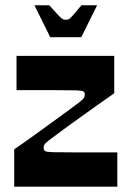

<svg xmlns="http://www.w3.org/2000/svg" viewBox="-20 -704 488 724"><path d="M33.6 0V-140.9Q54.9 -155.2 82.3 -174.8Q109.6 -194.4 138.9 -215.7Q168.2 -237 196 -257.1Q223.8 -277.2 246 -293.7Q268.1 -310.2 280.5 -319.5Q293.1 -329.8 296.4 -334.9Q299.7 -340.1 299.7 -348.7Q299.7 -356.3 294.1 -359.5Q288.4 -362.7 265.9 -363.3Q243.4 -364 192.8 -364Q164.4 -364 144.8 -364Q125.1 -364 102.3 -364Q79.6 -364 42.3 -364V-493.4H410.8V-352.5Q389.8 -337.9 362.3 -318.3Q334.8 -298.6 305 -277.5Q275.2 -256.4 247.5 -236.3Q219.9 -216.2 197.6 -199.7Q175.2 -183.2 163.6 -174.2Q150.3 -163.3 147.5 -158.8Q144.6 -154.3 144.6 -145.7Q144.6 -137.7 150.5 -134.2Q156.3 -130.7 179.3 -130.1Q202.3 -129.4 253.3 -129.4Q281.3 -129.4 305.7 -129.4Q330.2 -129.4 358 -129.4Q385.8 -129.4 422.4 -129.4V0ZM169.5 -563.7 109.8 -684.2H165.6Q190.3 -656.8 201 -645.5Q211.7 -634.2 216.7 -631.8Q221.7 -629.5 228 -629.5Q235.3 -629.5 239.9 -631.8Q244.4 -634.2 254.4 -645.5Q264.4 -656.8 287.1 -684.2H346.2L286.5 -563.7Z"/></svg>

Font: Ojuju ExtraLight
Style: Regular
Weight: 200
Designer: Chisaokwu Joboson, Mirko Velimirovic
Foundry: Udi Foundry
Version: Version 1.000